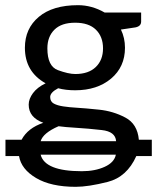

<svg xmlns="http://www.w3.org/2000/svg" viewBox="-20 -536 603 738"><path d="M426.3 6.8Q423.8 -30.3 371.1 -36.1Q318.4 -42 273.7 -44.7Q229 -47.4 205.1 -50.8Q145.5 -24.9 136.2 6.8ZM294.4 122.1Q345.2 122.1 382.3 105.2Q419.4 88.4 425.3 58.6H136.2Q152.8 122.1 294.4 122.1ZM269.5 -251.5Q320.3 -251.5 348.1 -278.3Q376 -305.2 376 -350.1Q376 -395 348.6 -421.9Q321.3 -448.7 268.8 -448.7Q216.3 -448.7 189.2 -421.9Q162.1 -395 162.1 -350.1Q162.1 -281.2 202.6 -266.4Q243.2 -251.5 269.5 -251.5ZM279.8 -516.1Q333 -516.1 382.3 -487.8H522.5V-453.1Q522.5 -435.1 500.5 -430.7L444.8 -422.4Q460.4 -390.1 460.4 -352.5Q460.4 -278.8 407 -233.9Q353.5 -189 269 -189Q232.4 -189 203.6 -196.8Q172.9 -180.7 172.9 -163.1Q172.9 -145.5 186.8 -137.9Q200.7 -130.4 223.6 -127Q246.6 -123.5 276.4 -121.8Q306.2 -120.1 360.6 -114.5Q415 -108.9 461.7 -84.2Q508.3 -59.6 513.7 1H563.5V64H503.9Q467.8 144.5 393.6 163.3Q319.3 182.1 271 182.1Q175.8 182.1 118.7 148.2Q61.5 114.3 53.2 64H1V1H63Q86.9 -43.9 146.5 -64Q90.3 -84.5 90.3 -133.8Q90.3 -155.8 106.7 -178Q123 -200.2 155.3 -215.8Q75.7 -260.3 75.7 -352.5Q75.7 -426.3 129.2 -471.2Q182.6 -516.1 279.8 -516.1Z"/></svg>

Font: Lato-Medium
Style: Regular
Weight: 500
Designer: Lukasz Dziedzic
Foundry: tyPoland Lukasz Dziedzic
Version: Version 2.006; 2014-01-15